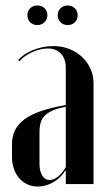

<svg xmlns="http://www.w3.org/2000/svg" viewBox="-20 -672 389 701"><path d="M23.8 -98.5Q23.8 -75.2 30.9 -55.2Q38 -35.2 50.5 -21Q63 -6.8 80 1.1Q97 9 117.5 9Q147.2 9 174.9 -6.9Q202.5 -22.8 218.2 -49H220.2V-27.5V0H321.5V-368Q321.5 -396.8 310 -421.6Q298.5 -446.5 278.8 -464.8Q259 -483 232.5 -493.4Q206 -503.8 174.5 -503.8Q156 -503.8 136.9 -500Q117.8 -496.2 100.5 -489.2Q83.2 -482.2 69.2 -472.8Q55.2 -463.2 46.2 -452.5L51.2 -448.5Q58.5 -457.5 70.2 -466Q82 -474.5 96.4 -481.1Q110.8 -487.8 126 -491.4Q141.2 -495 154.5 -495Q185 -495 202.6 -476.1Q220.2 -457.2 220.2 -423.5V-288.5Q168.5 -279.5 131.4 -267Q94.2 -254.5 70.2 -237Q46.2 -219.5 35 -197Q23.8 -174.5 23.8 -146.2ZM161.5 -14.8Q144.2 -14.8 134.2 -31.1Q124.2 -47.5 124.2 -74.5V-190.5Q124.2 -211.2 129.2 -226.2Q134.2 -241.2 145.9 -252Q157.5 -262.8 175.8 -270Q194 -277.2 220.2 -282.5V-62.2Q208.2 -40.2 192.2 -27.5Q176.2 -14.8 161.5 -14.8ZM80 -616.8Q80 -600.8 90.4 -590.6Q100.8 -580.5 116 -580.5Q132.2 -580.5 142.6 -590.9Q153 -601.2 153 -616.8Q153 -632 142.5 -642Q132 -652 116 -652Q100.8 -652 90.4 -642Q80 -632 80 -616.8ZM190.5 -616.8Q190.5 -601.5 200.9 -591Q211.2 -580.5 227.2 -580.5Q242.8 -580.5 253.1 -590.5Q263.5 -600.5 263.5 -616.8Q263.5 -632 253 -642Q242.5 -652 227.2 -652Q211.2 -652 200.9 -641.6Q190.5 -631.2 190.5 -616.8Z"/></svg>

Font: Moniqa Black
Style: Regular
Weight: 900
Designer: Rajesh Rajput
Foundry: Rajesh Rajput
Version: Version 1.000